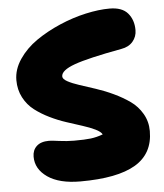

<svg xmlns="http://www.w3.org/2000/svg" viewBox="-50 -735 658 768"><g transform="rotate(-5 279.0 -350.5)"><path d="M242.2 -11.2Q157.7 -11.2 110.8 -43.7Q64 -76.2 64 -126Q64 -152.3 81.1 -168.2Q98.1 -184.1 130.9 -184.1Q141.6 -184.1 171.9 -179.9Q202.1 -175.8 231 -175.8Q274.9 -175.8 298.3 -178.7Q321.8 -181.6 347.2 -190.9Q341.3 -202.1 320.1 -212.4Q298.8 -222.7 270 -231.9Q241.2 -241.2 207.3 -252.2Q173.3 -263.2 140.9 -279.1Q108.4 -294.9 81.5 -315.4Q54.7 -335.9 38.3 -367.2Q22 -398.4 22 -437Q22 -480 49.3 -520.5Q76.7 -561 120.1 -591.1Q163.6 -621.1 216.3 -643.8Q269 -666.5 321.8 -678.2Q374.5 -689.9 418 -689.9Q468.3 -689.9 491.2 -663.1Q514.2 -636.2 514.2 -595.2Q514.2 -568.8 497.6 -549.3Q481 -529.8 451.2 -524.9Q315.4 -500 260.7 -480.2Q206.1 -460.4 206.1 -436Q206.1 -425.3 224.4 -415.3Q242.7 -405.3 271.7 -395.8Q300.8 -386.2 335.9 -374.8Q371.1 -363.3 406.2 -346.7Q441.4 -330.1 470.5 -309.6Q499.5 -289.1 517.8 -257.6Q536.1 -226.1 536.1 -188Q536.1 -97.2 463.6 -54.2Q391.1 -11.2 242.2 -11.2Z"/></g></svg>

Font: Shantell Sans Irregular
Style: Regular
Weight: 800
Designer: Stephen Nixon, Anya Danilova, Shantell Martin
Foundry: Arrow Type
Version: Version 1.006;[9816181b4]